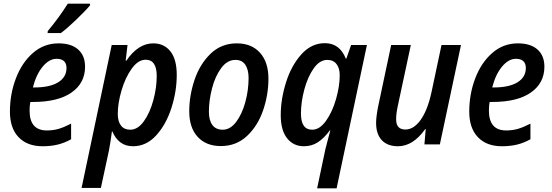

<svg xmlns="http://www.w3.org/2000/svg" viewBox="-20 -786 3003 1045"><path d="M34 -178Q34 -274 66.5 -359.5Q99 -445 159 -497.5Q219 -550 299 -550Q368 -550 405.5 -516.5Q443 -483 443 -423Q443 -334 369.5 -282.5Q296 -231 159 -231H145Q141 -211 141 -184Q141 -76 235 -76Q269 -76 298.5 -84.5Q328 -93 367 -113V-28Q331 -8 294 1Q257 10 212 10Q128 10 81 -39.5Q34 -89 34 -178ZM167 -310Q251 -310 296.5 -338Q342 -366 342 -416Q342 -440 328.5 -453Q315 -466 288 -466Q248 -466 212.5 -423.5Q177 -381 159 -310ZM240 -617Q299 -687 349 -766H470V-757Q447 -729 395 -679Q343 -629 311 -606H239Z M588 -541H674L664 -456H668Q732 -550 814 -550Q873 -550 907.5 -506.5Q942 -463 942 -378Q942 -289 913 -198.5Q884 -108 830 -49Q776 10 704 10Q663 10 635 -11.5Q607 -33 592 -70H589Q582 -14 573 33L529 237H424ZM833 -372Q833 -461 773 -461Q732 -461 697 -412.5Q662 -364 641.5 -294Q621 -224 621 -166Q621 -125 638.5 -102.5Q656 -80 689 -80Q730 -80 763 -126Q796 -172 814.5 -240.5Q833 -309 833 -372Z M1010 -180Q1010 -265 1038.5 -350.5Q1067 -436 1125.5 -493Q1184 -550 1269 -550Q1349 -550 1395 -499Q1441 -448 1441 -358Q1441 -270 1412 -185.5Q1383 -101 1324.5 -46Q1266 9 1182 9Q1102 9 1056 -41Q1010 -91 1010 -180ZM1333 -362Q1333 -406 1315.5 -433Q1298 -460 1261 -460Q1217 -460 1184 -415.5Q1151 -371 1134 -305Q1117 -239 1117 -178Q1117 -131 1136 -105.5Q1155 -80 1192 -80Q1233 -80 1265 -122Q1297 -164 1315 -229.5Q1333 -295 1333 -362Z M1751 26Q1756 5 1766 -32Q1776 -69 1778 -76H1775Q1744 -34 1710.5 -12Q1677 10 1634 10Q1577 10 1542.5 -33.5Q1508 -77 1508 -159Q1508 -247 1537 -338.5Q1566 -430 1620.5 -490.5Q1675 -551 1748 -551Q1829 -551 1862 -467H1865L1891 -541H1977L1812 239H1706ZM1829 -377Q1829 -415 1811.5 -437.5Q1794 -460 1761 -460Q1720 -460 1687.5 -414Q1655 -368 1636.5 -299.5Q1618 -231 1618 -168Q1618 -80 1679 -80Q1720 -80 1754.5 -128.5Q1789 -177 1809 -247Q1829 -317 1829 -377Z M2027 -117Q2027 -149 2038 -206L2109 -541H2216L2145 -209Q2136 -167 2136 -137Q2136 -81 2186 -81Q2232 -81 2269.5 -133.5Q2307 -186 2328 -282L2383 -541H2489L2374 0H2290L2297 -83H2294Q2228 10 2146 10Q2089 10 2058 -23Q2027 -56 2027 -117Z M2534 -178Q2534 -274 2566.5 -359.5Q2599 -445 2659 -497.5Q2719 -550 2799 -550Q2868 -550 2905.5 -516.5Q2943 -483 2943 -423Q2943 -334 2869.5 -282.5Q2796 -231 2659 -231H2645Q2641 -211 2641 -184Q2641 -76 2735 -76Q2769 -76 2798.5 -84.5Q2828 -93 2867 -113V-28Q2831 -8 2794 1Q2757 10 2712 10Q2628 10 2581 -39.5Q2534 -89 2534 -178ZM2667 -310Q2751 -310 2796.5 -338Q2842 -366 2842 -416Q2842 -440 2828.5 -453Q2815 -466 2788 -466Q2748 -466 2712.5 -423.5Q2677 -381 2659 -310Z"/></svg>

Font: Noto Sans UI NarrowMedium
Style: Italic
Weight: 500
Width: 4
Italic angle: -12°
Designer: Monotype Design Team
Foundry: Monotype Imaging Inc.
Version: Version 1.001